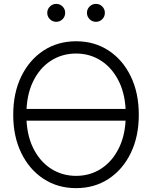

<svg xmlns="http://www.w3.org/2000/svg" viewBox="-20 -948 774 978"><path d="M624.5 -393.1V-333.5H100.1V-393.1ZM367.7 10.3Q273.9 10.3 201.7 -37.1Q129.4 -84.5 88.4 -168.7Q47.4 -252.9 47.4 -363.3Q47.4 -474.6 88.4 -558.8Q129.4 -643.1 201.7 -690.4Q273.9 -737.8 367.7 -737.8Q461.4 -737.8 533.4 -690.4Q605.5 -643.1 646.2 -558.8Q687 -474.6 687 -363.3Q687 -252.9 646.2 -168.7Q605.5 -84.5 533.4 -37.1Q461.4 10.3 367.7 10.3ZM367.7 -52.2Q439 -52.2 496.1 -89.4Q553.2 -126.5 586.9 -196.3Q620.6 -266.1 620.6 -363.3Q620.6 -460.9 586.9 -530.8Q553.2 -600.6 496.1 -637.9Q439 -675.3 367.7 -675.3Q295.9 -675.3 238.5 -638.2Q181.2 -601.1 147.7 -531.2Q114.3 -461.4 114.3 -363.3Q114.3 -266.1 147.7 -196.5Q181.2 -127 238.5 -89.6Q295.9 -52.2 367.7 -52.2ZM468.8 -836.9Q449.7 -836.9 436.3 -850.3Q422.9 -863.8 422.9 -882.8Q422.9 -901.4 436.3 -914.8Q449.7 -928.2 468.8 -928.2Q487.8 -928.2 501 -914.8Q514.2 -901.4 514.2 -882.8Q514.2 -863.8 501 -850.3Q487.8 -836.9 468.8 -836.9ZM266.6 -836.9Q247.6 -836.9 234.1 -850.3Q220.7 -863.8 220.7 -882.8Q220.7 -901.4 234.4 -914.8Q248 -928.2 266.6 -928.2Q285.6 -928.2 298.8 -914.8Q312 -901.4 312 -882.8Q312 -863.8 298.8 -850.3Q285.6 -836.9 266.6 -836.9Z"/></svg>

Font: Inter 28pt Light
Style: Regular
Weight: 300
Designer: Rasmus Andersson
Foundry: rsms
Version: Version 4.001;git-66647c0bb